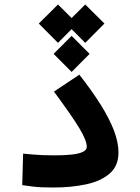

<svg xmlns="http://www.w3.org/2000/svg" viewBox="-20 -836 626 860"><path d="M218.8 3.9Q188.5 3.9 167 2.9Q145.5 2 125.5 -0.5Q105.5 -2.9 79.6 -6.8L83.5 -147.9Q108.9 -145.5 128.7 -143.8Q148.4 -142.1 170.7 -141.1Q192.9 -140.1 223.6 -140.1Q269.5 -140.1 302 -143.8Q334.5 -147.5 351.6 -156Q368.7 -164.6 368.7 -178.2Q368.7 -207 334.7 -262.9Q300.8 -318.8 221.7 -425.8L335.4 -501.5Q392.1 -429.2 431.2 -366.7Q470.2 -304.2 490.5 -251.2Q510.7 -198.2 510.7 -152.8Q510.7 -92.8 471.2 -58.6Q431.6 -24.4 365.5 -10.3Q299.3 3.9 218.8 3.9ZM300.8 -675.3 381.3 -594.7 300.8 -513.7 220.2 -594.7ZM361.8 -815.9 447.8 -730.5 361.8 -644 275.9 -730.5ZM239.7 -815.9 325.7 -730.5 239.7 -644 153.8 -730.5Z"/></svg>

Font: Cascadia Mono
Style: Regular
Weight: 400
Monospace: yes
Designer: Aaron Bell
Foundry: Saja Typeworks
Version: Version 2404.023